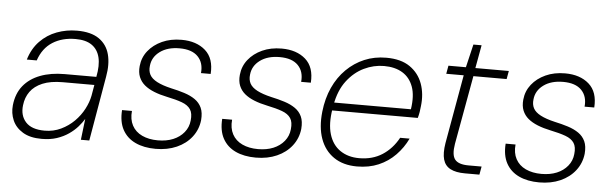

<svg xmlns="http://www.w3.org/2000/svg" viewBox="-43 -754 2903 909"><g transform="rotate(5 1408.0 -299.5)"><path d="M176 12Q121 12 86.5 -9Q52 -30 37.5 -63.5Q23 -97 27 -135Q33 -191 63 -228Q93 -265 143 -284Q193 -303 258 -303H409Q420 -358 411 -395.5Q402 -433 373.5 -453Q345 -473 296 -473Q232 -473 186.5 -444Q141 -415 121 -356H74Q90 -409 124 -444Q158 -479 203.5 -496Q249 -513 299 -513Q366 -513 404 -486.5Q442 -460 454 -414Q466 -368 455 -308L402 0H362L374 -100Q363 -82 346 -62.5Q329 -43 304.5 -26Q280 -9 248.5 1.5Q217 12 176 12ZM187 -28Q229 -28 264.5 -45Q300 -62 327 -89Q354 -116 371 -148.5Q388 -181 394 -212L403 -264H254Q195 -264 157 -248Q119 -232 99 -204Q79 -176 75 -139Q69 -90 97 -59Q125 -28 187 -28Z M718 12Q662 12 621.5 -7Q581 -26 560.5 -63.5Q540 -101 544 -157H591Q587 -117 602.5 -88Q618 -59 650 -44Q682 -29 725 -29Q766 -29 797.5 -42Q829 -55 849 -79.5Q869 -104 872 -136Q876 -170 863.5 -189Q851 -208 822.5 -218.5Q794 -229 750 -238Q716 -245 688.5 -256Q661 -267 642.5 -282.5Q624 -298 615 -320Q606 -342 609 -372Q613 -413 638 -444.5Q663 -476 703.5 -494.5Q744 -513 796 -513Q867 -513 909.5 -475.5Q952 -438 947 -364H901Q906 -413 877.5 -442.5Q849 -472 790 -472Q733 -472 697 -445.5Q661 -419 657 -377Q654 -353 663.5 -335Q673 -317 698.5 -303.5Q724 -290 767 -280Q800 -273 830 -263.5Q860 -254 881.5 -239Q903 -224 913.5 -201Q924 -178 921 -142Q916 -97 889 -62Q862 -27 818 -7.5Q774 12 718 12Z M1194 12Q1138 12 1097.5 -7Q1057 -26 1036.5 -63.5Q1016 -101 1020 -157H1067Q1063 -117 1078.5 -88Q1094 -59 1126 -44Q1158 -29 1201 -29Q1242 -29 1273.5 -42Q1305 -55 1325 -79.5Q1345 -104 1348 -136Q1352 -170 1339.5 -189Q1327 -208 1298.5 -218.5Q1270 -229 1226 -238Q1192 -245 1164.5 -256Q1137 -267 1118.5 -282.5Q1100 -298 1091 -320Q1082 -342 1085 -372Q1089 -413 1114 -444.5Q1139 -476 1179.5 -494.5Q1220 -513 1272 -513Q1343 -513 1385.5 -475.5Q1428 -438 1423 -364H1377Q1382 -413 1353.5 -442.5Q1325 -472 1266 -472Q1209 -472 1173 -445.5Q1137 -419 1133 -377Q1130 -353 1139.5 -335Q1149 -317 1174.5 -303.5Q1200 -290 1243 -280Q1276 -273 1306 -263.5Q1336 -254 1357.5 -239Q1379 -224 1389.5 -201Q1400 -178 1397 -142Q1392 -97 1365 -62Q1338 -27 1294 -7.5Q1250 12 1194 12Z M1675 12Q1609 12 1564.5 -18.5Q1520 -49 1500.5 -103.5Q1481 -158 1489 -232Q1496 -296 1519.5 -347.5Q1543 -399 1580.5 -436Q1618 -473 1665.5 -493Q1713 -513 1769 -513Q1839 -513 1881.5 -483.5Q1924 -454 1941.5 -405.5Q1959 -357 1952 -299Q1951 -286 1948.5 -271Q1946 -256 1942 -242H1522L1529 -280H1906Q1916 -345 1900.5 -387.5Q1885 -430 1849.5 -451.5Q1814 -473 1762 -473Q1713 -473 1667 -451Q1621 -429 1586.5 -384Q1552 -339 1539 -268L1536 -250Q1524 -178 1539 -128.5Q1554 -79 1591.5 -53.5Q1629 -28 1682 -28Q1745 -28 1791.5 -58Q1838 -88 1867 -141H1912Q1891 -97 1857 -62Q1823 -27 1777.5 -7.5Q1732 12 1675 12Z M2187 0Q2144 0 2118 -13.5Q2092 -27 2083.5 -56.5Q2075 -86 2083 -135L2141 -462H2058L2065 -501H2148L2174 -611H2213L2193 -501H2352L2345 -462H2187L2128 -135Q2119 -82 2136 -60.5Q2153 -39 2201 -39H2263L2256 0Z M2541 12Q2485 12 2444.5 -7Q2404 -26 2383.5 -63.5Q2363 -101 2367 -157H2414Q2410 -117 2425.5 -88Q2441 -59 2473 -44Q2505 -29 2548 -29Q2589 -29 2620.5 -42Q2652 -55 2672 -79.5Q2692 -104 2695 -136Q2699 -170 2686.5 -189Q2674 -208 2645.5 -218.5Q2617 -229 2573 -238Q2539 -245 2511.5 -256Q2484 -267 2465.5 -282.5Q2447 -298 2438 -320Q2429 -342 2432 -372Q2436 -413 2461 -444.5Q2486 -476 2526.5 -494.5Q2567 -513 2619 -513Q2690 -513 2732.5 -475.5Q2775 -438 2770 -364H2724Q2729 -413 2700.5 -442.5Q2672 -472 2613 -472Q2556 -472 2520 -445.5Q2484 -419 2480 -377Q2477 -353 2486.5 -335Q2496 -317 2521.5 -303.5Q2547 -290 2590 -280Q2623 -273 2653 -263.5Q2683 -254 2704.5 -239Q2726 -224 2736.5 -201Q2747 -178 2744 -142Q2739 -97 2712 -62Q2685 -27 2641 -7.5Q2597 12 2541 12Z"/></g></svg>

Font: DM Sans 17pt ExtraLight
Style: Italic
Weight: 250
Italic angle: -10°
Version: Version 4.004;gftools[0.9.30]